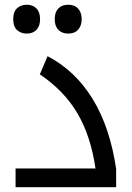

<svg xmlns="http://www.w3.org/2000/svg" viewBox="-20 -780 549 800"><path d="M44.9 -78.1H377.9Q358.4 -212.4 303.2 -306.9Q248 -401.4 146 -470.2L178.2 -545.9Q293.5 -485.8 366 -367.7Q438.5 -249.5 463.9 -76.2V0H44.9ZM91.3 -640.1Q67.9 -640.1 51.5 -654.3Q35.2 -668.5 35.2 -700.2Q35.2 -731.9 51.5 -746.1Q67.9 -760.3 91.3 -760.3Q116.7 -760.3 131.8 -744.9Q147 -729.5 147 -700.2Q147 -671.4 132.1 -655.8Q117.2 -640.1 91.3 -640.1ZM264.2 -640.1Q238.3 -640.1 223.1 -655.8Q208 -671.4 208 -700.2Q208 -729 222.9 -744.6Q237.8 -760.3 264.2 -760.3Q291 -760.3 305.7 -743.9Q320.3 -727.5 320.3 -700.2Q320.3 -672.9 305.7 -656.5Q291 -640.1 264.2 -640.1Z"/></svg>

Font: Noto Kufi Arabic
Style: Regular
Weight: 400
Designer: Monotype Design team
Foundry: Monotype Imaging Inc.
Version: Version 1.02